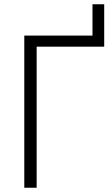

<svg xmlns="http://www.w3.org/2000/svg" viewBox="-20 -881 521 901"><path d="M469 -861V-662H152V0H94V-714H414V-861Z"/></svg>

Font: Noto Sans Display Light
Style: Regular
Weight: 300
Designer: Monotype Design Team
Foundry: Monotype Imaging Inc.
Version: Version 2.003